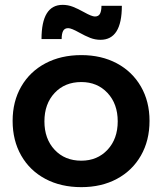

<svg xmlns="http://www.w3.org/2000/svg" viewBox="-20 -766 668 791"><path d="M394 -602Q372 -602 351.5 -610Q331 -618 306 -632Q274 -650 261 -650Q246 -650 240 -638.5Q234 -627 234 -605H151Q151 -746 238 -746Q260 -746 280.5 -738Q301 -730 326 -716Q358 -698 371 -698Q386 -698 392 -709.5Q398 -721 398 -742H482Q482 -602 394 -602ZM596 -268Q596 -187 560.5 -125Q525 -63 461.5 -29Q398 5 315 5Q231 5 167 -29Q103 -63 67.5 -125Q32 -187 32 -268Q32 -348 67.5 -409.5Q103 -471 167 -505Q231 -539 315 -539Q398 -539 461.5 -505Q525 -471 560.5 -409.5Q596 -348 596 -268ZM163 -266Q163 -194 205 -149Q247 -104 315 -104Q381 -104 423 -149Q465 -194 465 -266Q465 -338 423 -383Q381 -428 315 -428Q247 -428 205 -383Q163 -338 163 -266Z"/></svg>

Font: TypoPRO Montserrat Alternates
Style: Regular
Weight: 500
Designer: Julieta Ulanovsky
Foundry: Julieta Ulanovsky
Version: Version 6.001